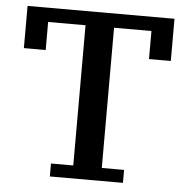

<svg xmlns="http://www.w3.org/2000/svg" viewBox="-51 -748 779 798"><g transform="rotate(5 338.5 -349.0)"><path d="M186 -54H279V-639H123V-522H32V-698H645V-522H554V-639H398V-54H491V0H186Z"/></g></svg>

Font: IBM Plex Serif Medm
Style: Regular
Weight: 500
Designer: Mike Abbink, Paul van der Laan, Pieter van Rosmalen
Foundry: Bold Monday
Version: Version 3.001